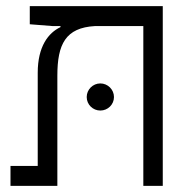

<svg xmlns="http://www.w3.org/2000/svg" viewBox="-20 -606 626 626"><path d="M510.7 0V-585.9H77.1V-526.9L151.9 -521H177.2V-517.6C137.7 -499 103 -454.6 103 -368.7V-64.9H14.2V0H167V-359.4C167 -461.9 193.8 -515.6 289.6 -521H447.3V0ZM307.1 -245.6C331.5 -245.6 351.6 -265.1 351.6 -289.6C351.6 -314 331.5 -334 307.1 -334C282.7 -334 262.7 -314 262.7 -289.6C262.7 -265.1 282.7 -245.6 307.1 -245.6Z"/></svg>

Font: Cascadia Code Light
Style: Regular
Weight: 300
Monospace: yes
Designer: Aaron Bell
Foundry: Saja Typeworks
Version: Version 2404.023